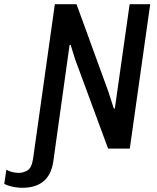

<svg xmlns="http://www.w3.org/2000/svg" viewBox="-126 -706 746 912"><path d="M-20.2 186Q-34.5 186 -50.8 183.6Q-67 181.2 -81.2 177.2Q-95.5 173.2 -105.8 167.5L-95.8 100Q-84.5 107 -68.6 111.1Q-52.8 115.2 -36.8 115.2Q-15.8 115.2 4.4 103.4Q24.5 91.5 31.2 47.5L134.5 -686H237.5L388.8 -270.5L414.5 -190.8H419.5L489.8 -686H587.5L490.5 0H387.5L231 -424L209.5 -493L204.5 -492.2L127.5 58.5Q110.2 186 -20.2 186Z"/></svg>

Font: Chivo Mono Medium
Style: Italic
Weight: 500
Italic angle: -8.05°
Monospace: yes
Designer: Hector Gatti
Foundry: Omnibus-Type
Version: Version 1.008